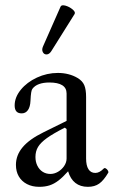

<svg xmlns="http://www.w3.org/2000/svg" viewBox="-20 -704 435 735"><path d="M41 -72.8Q41 -109.9 66.7 -140.4Q92.3 -170.9 146 -197.3L234.9 -241.2V-346.2Q234.9 -367.2 218.3 -377.7Q201.7 -388.2 168.9 -388.2Q146 -388.2 129.4 -382.1Q112.8 -376 104 -363.8Q101.1 -359.9 99.4 -349.9Q97.7 -339.8 96.7 -318.4Q95.7 -294.9 86.9 -282.5Q78.1 -270 63 -270Q49.3 -270 42.7 -277.6Q36.1 -285.2 36.1 -300.3Q36.1 -331.5 59.6 -360.4Q83 -389.2 121.3 -407Q159.7 -424.8 201.7 -424.8Q222.7 -424.8 241.9 -419.9Q261.2 -415 277.3 -405.3Q295.4 -394.5 302.5 -378.2Q309.6 -361.8 309.6 -332.5V-97.2Q309.6 -70.3 318.6 -56.2Q327.6 -42 344.7 -42Q353 -42 360.8 -46.1Q368.7 -50.3 377.4 -59.1Q380.4 -62 385.3 -59.1Q390.1 -56.2 393.1 -51Q396 -45.9 394.5 -43Q377 -13.2 359.6 -1Q342.3 11.2 316.4 11.2Q287.6 11.2 268.6 -3.7Q249.5 -18.6 240.7 -48.3Q220.7 -25.9 203.9 -12.9Q187 0 169.7 5.6Q152.3 11.2 130.4 11.2Q103.5 11.2 83.3 0.7Q63 -9.8 52 -28.6Q41 -47.4 41 -72.8ZM234.9 -97.2V-210L228 -215.3Q183.1 -192.4 159.4 -175.3Q135.7 -158.2 125.7 -141.6Q115.7 -125 115.7 -103Q115.7 -84.5 123 -69.6Q130.4 -54.7 143.3 -46.4Q156.2 -38.1 172.9 -38.1Q188 -38.1 202.4 -46.6Q216.8 -55.2 225.8 -68.8Q234.9 -82.5 234.9 -97.2ZM144.5 -525.9 211.9 -678.7Q215.3 -686.5 230.5 -682.4Q245.6 -678.2 257.8 -668Q270 -657.7 265.6 -650.4L176.8 -508.8Q168.9 -496.1 158.9 -495.6Q148.9 -495.1 144 -504.4Q139.2 -513.7 144.5 -525.9Z"/></svg>

Font: Junicode Two Beta VF
Style: Regular
Weight: 400
Designer: Peter S. Baker
Foundry: Briery Creek Software
Version: Version 1.031 beta; ttfautohint (v1.8.1.43-b0c9)